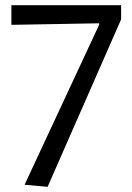

<svg xmlns="http://www.w3.org/2000/svg" viewBox="-20 -715 511 742"><path d="M164 7 75 -1 363 -619V-625L24 -619V-695H448V-640Z"/></svg>

Font: Ruda
Style: Regular
Weight: 400
Designer: Mariela Monsalve and Angelina Sanchez
Foundry: Mariela Monsalve and Angelina Sanchez
Version: Version 2.000